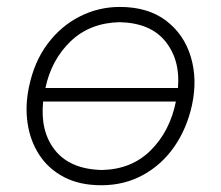

<svg xmlns="http://www.w3.org/2000/svg" viewBox="-20 -525 637 554"><path d="M272.5 9.5Q209.5 9.5 164.8 -14Q120 -37.5 93.8 -77.5Q67.5 -117.5 59.8 -168.2Q52 -219 63.5 -273.5Q78.5 -347 117.5 -398.8Q156.5 -450.5 210.8 -477.8Q265 -505 325.5 -505Q407 -505 459 -465.5Q511 -426 530.5 -361.2Q550 -296.5 534 -222Q519 -153.5 482.5 -101.2Q446 -49 392.2 -19.8Q338.5 9.5 272.5 9.5ZM325 -461Q239.5 -459 184 -406Q128.5 -353 111 -271H493.5Q500.5 -351.5 457.5 -405.2Q414.5 -459 325 -461ZM274.5 -34.5Q360.5 -36.5 415.5 -91.8Q470.5 -147 487.5 -232H104.5Q95.5 -145.5 139.2 -91Q183 -36.5 274.5 -34.5Z"/></svg>

Font: Commissioner Loud ExtraLight
Style: Italic
Weight: 200
Italic angle: -12°
Designer: Kostas Bartsokas
Foundry: Kostas Bartsokas
Version: Version 1.000; ttfautohint (v1.8.3)